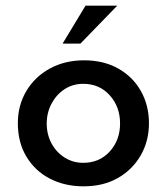

<svg xmlns="http://www.w3.org/2000/svg" viewBox="-20 -648 589 678"><path d="M43 -213Q43 -276 73 -326.5Q103 -377 156 -406Q209 -435 277 -435Q346 -435 397.5 -406Q449 -377 477.5 -326.5Q506 -276 506 -213Q506 -150 477 -99.5Q448 -49 396.5 -19.5Q345 10 275 10Q209 10 156.5 -17Q104 -44 73.5 -94.5Q43 -145 43 -213ZM145 -212Q145 -173 162 -141.5Q179 -110 208.5 -91.5Q238 -73 274 -73Q331 -73 367.5 -113Q404 -153 404 -212Q404 -271 367.5 -311.5Q331 -352 274 -352Q237 -352 208 -333Q179 -314 162 -282Q145 -250 145 -212ZM394 -628 264 -494H201L282 -628Z"/></svg>

Font: Reem Kufi Fun
Style: Regular
Weight: 400
Designer: Khaled Hosny
Version: Version 1.005